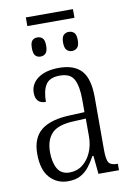

<svg xmlns="http://www.w3.org/2000/svg" viewBox="-91 -872 646 939"><g transform="rotate(-10 231.5 -402.5)"><path d="M105 -772V-815H339V-772ZM143 -614Q127 -614 117.5 -624.5Q108 -635 108 -662Q108 -689 117.5 -699Q127 -709 143 -709Q159 -709 169 -699Q179 -689 179 -662Q179 -635 169 -624.5Q159 -614 143 -614ZM299 -614Q284 -614 273.5 -624.5Q263 -635 263 -662Q263 -689 273.5 -699Q284 -709 299 -709Q315 -709 325.5 -699Q336 -689 336 -662Q336 -635 325.5 -624.5Q315 -614 299 -614ZM170 10Q116 10 80 -29Q44 -68 44 -148Q44 -227 91.5 -265Q139 -303 238 -306L307 -309V-372Q307 -436 289.5 -471Q272 -506 219 -506Q168 -506 149 -476Q130 -446 130 -391Q79 -391 79 -445Q79 -489 117 -516.5Q155 -544 222 -544Q296 -544 332.5 -504.5Q369 -465 369 -372V-110Q369 -61 380 -46.5Q391 -32 421 -32H424V0H322L313 -91H308Q293 -63 275 -40Q257 -17 232 -3.5Q207 10 170 10ZM185 -31Q222 -31 249.5 -52.5Q277 -74 292.5 -109.5Q308 -145 308 -188V-277L248 -274Q169 -271 138 -238Q107 -205 107 -145Q107 -94 125.5 -62.5Q144 -31 185 -31Z"/></g></svg>

Font: Noto Serif Condensed Light
Style: Regular
Weight: 300
Width: 3
Designer: Monotype Design Team
Foundry: Monotype Imaging Inc.
Version: Version 2.013